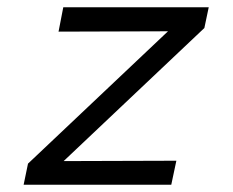

<svg xmlns="http://www.w3.org/2000/svg" viewBox="-20 -508 640 528"><path d="M45 0 57 -58 442 -422 141 -421 154 -488H554L542 -431L155 -65L465 -66L451 0Z"/></svg>

Font: Red Hat Mono
Style: Italic
Weight: 300
Italic angle: -12°
Monospace: yes
Designer: Pentagram, MCKL
Foundry: Pentagram, MCKL
Version: Version 1.023